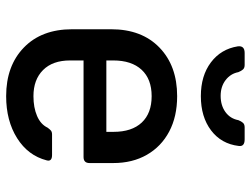

<svg xmlns="http://www.w3.org/2000/svg" viewBox="-118 -708 835 640"><g transform="rotate(90 300.0 -387.5)"><path d="M300 10Q199 10 138 -49Q77 -108 77 -210V-340Q77 -442 138 -501Q199 -560 300 -560Q368 -560 418 -533.5Q468 -507 495.5 -459Q523 -411 523 -347V-268Q523 -248 503 -248H181V-203Q181 -145 213 -113Q245 -81 300 -81Q338 -81 366 -93Q394 -105 405 -128Q410 -135 414.5 -139Q419 -143 428 -143H496Q519 -143 514 -125Q498 -63 440 -26.5Q382 10 300 10ZM181 -347V-324H419V-348Q419 -409 388 -442Q357 -475 300 -475Q243 -475 212 -441.5Q181 -408 181 -347ZM300 -639Q232 -639 187.5 -672.5Q143 -706 134 -762Q131 -785 156 -785H196Q206 -785 211 -779.5Q216 -774 220 -764Q225 -738 246.5 -721.5Q268 -705 299 -705Q331 -705 353 -721Q375 -737 380 -764Q384 -774 389 -779.5Q394 -785 404 -785H444Q469 -785 466 -765Q459 -707 414 -673Q369 -639 300 -639Z"/></g></svg>

Font: Pitagon Sans Mono SemiBold
Style: Regular
Weight: 600
Monospace: yes
Designer: Travis Tran
Foundry: Pitagon
Version: Version 1.001; ttfautohint (v1.8.4.7-5d5b);gftools[0.9.26]